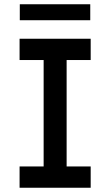

<svg xmlns="http://www.w3.org/2000/svg" viewBox="-20 -882 518 902"><path d="M72 0V-100H185V-600H72V-700H406V-600H293V-100H406V0ZM73 -787V-862H404V-787Z"/></svg>

Font: Readex Pro
Style: Regular
Weight: 400
Designer: Bonnie Shaver-Troup, Thomas Jockin
Foundry: Lexend
Version: Version 1.204; ttfautohint (v1.8.4.7-5d5b)